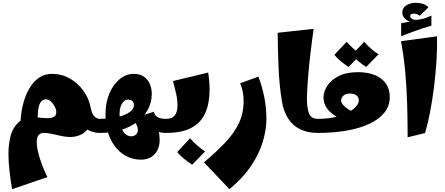

<svg xmlns="http://www.w3.org/2000/svg" viewBox="-20 -945 3167 1365"><path d="M66 400Q56 344 48 275Q40 206 40 149Q40 78 56 19Q72 -40 112 -75.5Q152 -111 223 -111Q241 -111 267.5 -108Q294 -105 319.5 -105Q345 -105 362.5 -114Q380 -123 380 -148Q380 -167 369 -188Q358 -209 341 -224Q324 -239 307 -239Q285 -239 273 -224Q261 -209 255.5 -185.5Q250 -162 249 -135Q248 -108 248 -85L125 -55Q125 -95 132 -144Q139 -193 155 -241.5Q171 -290 197.5 -330.5Q224 -371 262 -395.5Q300 -420 351 -420Q418 -420 475.5 -387.5Q533 -355 573 -300Q613 -245 625 -177Q627 -164 628.5 -151Q630 -138 630 -124Q630 -68 608 -34.5Q586 -1 551.5 14Q517 29 479 29Q449 29 415 21.5Q381 14 349.5 7Q318 0 293 0Q274 0 262.5 8Q251 16 246 30.5Q241 45 241 65Q241 90 248 123.5Q255 157 267 192.5Q279 228 292 260Q305 292 317 314ZM690 0Q643 0 602.5 -22.5Q562 -45 537.5 -90Q513 -135 513 -202L625 -177Q633 -137 650.5 -118.5Q668 -100 690 -100L710 -50Z M982 190Q912 190 854.5 150.5Q797 111 763.5 38.5Q730 -34 730 -133Q730 -215 757.5 -280Q785 -345 831 -382.5Q877 -420 930 -420Q978 -420 1006 -398Q1034 -376 1046.5 -344Q1059 -312 1059 -280Q1059 -215 1030 -163Q1001 -111 950 -74.5Q899 -38 832.5 -19Q766 0 690 0V-100Q738 -100 781.5 -106.5Q825 -113 859 -126Q893 -139 912.5 -157Q932 -175 932 -197Q932 -217 920.5 -227Q909 -237 891 -237Q873 -237 859.5 -224Q846 -211 838 -188.5Q830 -166 830 -137Q830 -80 841 -44.5Q852 -9 871 7.5Q890 24 913 24Q933 24 946.5 11.5Q960 -1 960 -20Q960 -40 949.5 -60Q939 -80 927 -102L1065 -137L1072 -76Q1081 -63 1091 -47.5Q1101 -32 1108 -9Q1115 14 1115 52Q1115 89 1100 120.5Q1085 152 1055.5 171Q1026 190 982 190ZM1160 0Q1120 0 1084.5 -13.5Q1049 -27 1023.5 -54.5Q998 -82 987 -123L1074 -151Q1081 -123 1101 -111.5Q1121 -100 1160 -100L1180 -50Z M1160 0V-100Q1192 -100 1209.5 -112.5Q1227 -125 1234.5 -147Q1242 -169 1242 -197Q1242 -236 1231.5 -282Q1221 -328 1210 -369L1460 -429Q1465 -397 1467.5 -366Q1470 -335 1470 -306Q1470 -211 1439.5 -142Q1409 -73 1341 -36.5Q1273 0 1160 0ZM1346 226Q1317 207 1288.5 184Q1260 161 1240 136L1331 38Q1356 66 1381 88Q1406 110 1438 132Z M1611 400 1430 209Q1517 136 1580 70Q1643 4 1677.5 -67.5Q1712 -139 1712 -227Q1712 -259 1706.5 -290.5Q1701 -322 1687 -353L1817 -400Q1843 -333 1858.5 -256.5Q1874 -180 1874 -99Q1874 -25 1849.5 59Q1825 143 1768 230Q1711 317 1611 400Z M2240 0Q2168 0 2115 -25.5Q2062 -51 2029 -101.5Q1996 -152 1984 -225Q1965 -344 1960 -470.5Q1955 -597 1954 -712L2210 -740Q2198 -657 2187.5 -569Q2177 -481 2170.5 -400Q2164 -319 2162 -254Q2161 -184 2175.5 -142Q2190 -100 2240 -100L2260 -50Z M2240 0V-100Q2325 -100 2390.5 -120Q2456 -140 2493.5 -170.5Q2531 -201 2531 -233Q2531 -255 2513 -267.5Q2495 -280 2468 -280Q2438 -280 2421.5 -265Q2405 -250 2405 -231Q2405 -206 2444 -176.5Q2483 -147 2551 -131L2481 -75Q2430 -86 2384 -109.5Q2338 -133 2309 -169Q2280 -205 2280 -251Q2280 -294 2307 -335.5Q2334 -377 2388.5 -404.5Q2443 -432 2527 -432Q2594 -432 2644.5 -411.5Q2695 -391 2723 -351.5Q2751 -312 2751 -255Q2751 -192 2712.5 -144Q2674 -96 2604.5 -64Q2535 -32 2442 -16Q2349 0 2240 0ZM2458 -469Q2430 -487 2403.5 -509Q2377 -531 2357 -555L2444 -648Q2467 -622 2491 -600.5Q2515 -579 2546 -559ZM2583 -469Q2555 -487 2528.5 -509Q2502 -531 2482 -555L2569 -648Q2592 -622 2616 -600.5Q2640 -579 2671 -559Z M2878 31Q2878 -93 2874.5 -208Q2871 -323 2861 -433Q2851 -543 2831 -652L3087 -687Q3089 -602 3083 -510Q3077 -418 3065.5 -326Q3054 -234 3038 -150.5Q3022 -67 3002 1ZM2954 -781 2936 -787Q2888 -787 2864 -807.5Q2840 -828 2840 -856Q2840 -889 2869 -907Q2898 -925 2935 -925Q2958 -925 2982.5 -919Q3007 -913 3026 -893L2964 -833Q2954 -841 2943.5 -844.5Q2933 -848 2922 -848Q2912 -848 2904 -844.5Q2896 -841 2896 -830Q2896 -819 2911.5 -809.5Q2927 -800 2966 -807Q2992 -812 3007 -817.5Q3022 -823 3047 -834V-783ZM2832 -688V-779Q2875 -788 2909 -795Q2943 -802 2976 -808Q3009 -814 3047 -820V-763Q3007 -751 2976 -740.5Q2945 -730 2912 -718Q2879 -706 2832 -688Z"/></svg>

Font: Marhey
Style: Bold
Weight: 700
Designer: Nur Syamsi & Bustanul Arifin
Foundry: Namelatype
Version: Version 1.000